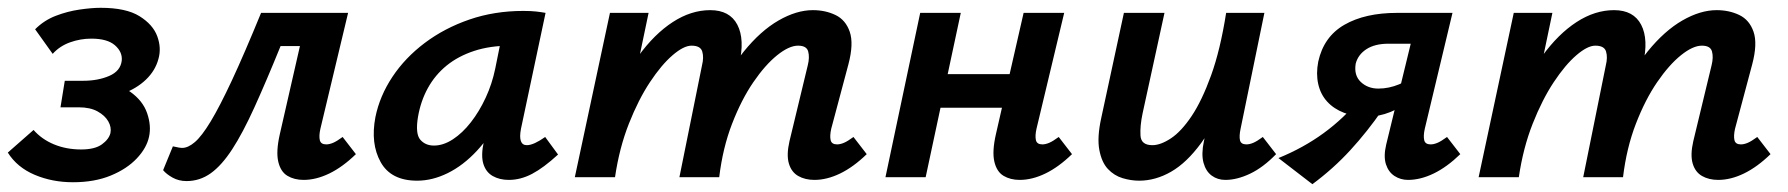

<svg xmlns="http://www.w3.org/2000/svg" viewBox="-33 -454 4582 492"><path d="M154 13Q101 13 56 -6Q11 -25 -13 -63L53 -121Q74 -97 105.5 -84Q137 -71 175 -71Q210 -71 228 -84Q246 -97 250 -113Q253 -128 244.5 -143Q236 -158 217 -168.5Q198 -179 169 -179H122L133 -247H180Q218 -247 247 -259.5Q276 -272 279 -299Q281 -321 261.5 -338Q242 -355 201 -355Q173 -355 146.5 -345.5Q120 -336 102 -316L57 -379Q80 -402 110 -413.5Q140 -425 171 -429.5Q202 -434 225 -434Q290 -434 324.5 -412.5Q359 -391 370 -361Q381 -331 373 -303Q365 -273 341 -250Q317 -227 281.5 -214Q246 -201 204 -201L209 -242Q268 -242 300.5 -219Q333 -196 344 -164Q355 -132 349 -104Q343 -75 317.5 -48Q292 -21 250.5 -4Q209 13 154 13Z M445 10Q425 10 409 1Q393 -8 385 -18L410 -79Q419 -77 424.5 -76Q430 -75 434 -75Q449 -75 466.5 -90Q484 -105 507 -143Q530 -181 561.5 -248.5Q593 -316 636 -421H798L780 -336H686Q649 -245 619 -179Q589 -113 562 -71.5Q535 -30 507 -10Q479 10 445 10ZM745 7Q721 7 703.5 -3.5Q686 -14 680 -40Q674 -66 684 -110L755 -421H859L788 -124Q784 -106 786.5 -95Q789 -84 803 -84Q811 -84 820.5 -88Q830 -92 845 -103L879 -59Q845 -26 811 -9.5Q777 7 745 7Z M1036 9Q969 9 942.5 -38.5Q916 -86 929 -154Q940 -208 972.5 -257Q1005 -306 1055.5 -344Q1106 -382 1170 -404Q1234 -426 1308 -426Q1328 -426 1341 -424.5Q1354 -423 1365 -421L1302 -124Q1294 -82 1317 -82Q1326 -82 1338 -87.5Q1350 -93 1364 -103L1397 -58Q1360 -24 1330.5 -8.5Q1301 7 1271 7Q1247 7 1229.5 -3Q1212 -13 1205.5 -34.5Q1199 -56 1207 -92L1240 -243L1294 -277Q1279 -211 1251.5 -158Q1224 -105 1189 -67.5Q1154 -30 1114.5 -10.5Q1075 9 1036 9ZM1079 -81Q1103 -81 1127.5 -97Q1152 -113 1173.5 -140.5Q1195 -168 1211.5 -203.5Q1228 -239 1236 -278L1256 -377L1311 -334Q1302 -336 1293 -336.5Q1284 -337 1275 -337Q1223 -337 1182 -323.5Q1141 -310 1111.5 -286Q1082 -262 1063.5 -228.5Q1045 -195 1038 -154Q1031 -111 1044 -96Q1057 -81 1079 -81Z M2054 7Q2030 7 2012.5 -3Q1995 -13 1988.5 -35Q1982 -57 1990 -92L2037 -287Q2042 -307 2038 -322Q2034 -337 2012 -337Q1989 -337 1958.5 -312.5Q1928 -288 1897.5 -243.5Q1867 -199 1843 -137Q1819 -75 1810 0H1738Q1760 -108 1795 -188.5Q1830 -269 1873 -322Q1916 -375 1962 -401.5Q2008 -428 2050 -428Q2082 -428 2108 -415.5Q2134 -403 2144.5 -372.5Q2155 -342 2141 -289L2097 -124Q2093 -106 2095.5 -95Q2098 -84 2112 -84Q2120 -84 2129.5 -88Q2139 -92 2154 -103L2188 -59Q2154 -26 2120 -9.5Q2086 7 2054 7ZM1440 0 1530 -421H1629L1541 0ZM1478 0Q1498 -97 1530 -175.5Q1562 -254 1603 -310.5Q1644 -367 1691 -397.5Q1738 -428 1787 -428Q1837 -428 1856.5 -390.5Q1876 -353 1861 -289L1793 0H1708L1766 -287Q1771 -307 1766.5 -322Q1762 -337 1739 -337Q1719 -337 1690.5 -312.5Q1662 -288 1632.5 -243.5Q1603 -199 1578.5 -137Q1554 -75 1543 0Z M2580 7Q2556 7 2538.5 -3.5Q2521 -14 2515 -40Q2509 -66 2519 -110L2590 -421H2694L2623 -124Q2619 -106 2621.5 -95Q2624 -84 2638 -84Q2646 -84 2655.5 -88Q2665 -92 2680 -103L2714 -59Q2680 -26 2646 -9.5Q2612 7 2580 7ZM2236 0 2325 -421H2429L2339 0ZM2321 -178 2339 -264H2609L2590 -178Z M2886 9Q2865 9 2843.5 2.5Q2822 -4 2806 -21Q2790 -38 2784 -70Q2778 -102 2789 -152L2847 -421H2951L2895 -164Q2888 -131 2889.5 -106.5Q2891 -82 2920 -82Q2941 -82 2967.5 -99.5Q2994 -117 3020.5 -156.5Q3047 -196 3070.5 -261Q3094 -326 3109 -421H3168Q3145 -303 3113.5 -220.5Q3082 -138 3045 -87.5Q3008 -37 2968 -14Q2928 9 2886 9ZM3107 7Q3087 7 3072 -4Q3057 -15 3051 -37Q3045 -59 3052 -92L3122 -421H3207L3146 -124Q3142 -105 3144.5 -94.5Q3147 -84 3161 -84Q3169 -84 3178.5 -88Q3188 -92 3203 -103L3237 -59Q3204 -25 3170.5 -9Q3137 7 3107 7Z M3575 7Q3556 7 3540.5 -3Q3525 -13 3518.5 -33Q3512 -53 3519 -83L3582 -342H3525Q3490 -342 3468.5 -328Q3447 -314 3441 -291Q3436 -261 3454 -244Q3472 -227 3499 -227Q3526 -227 3552.5 -238Q3579 -249 3599 -267L3585 -209Q3560 -179 3530 -167Q3500 -155 3470 -155Q3437 -155 3411 -165Q3385 -175 3368 -193.5Q3351 -212 3345 -238.5Q3339 -265 3345 -296Q3359 -360 3412 -390.5Q3465 -421 3547 -421H3689L3618 -124Q3614 -106 3616.5 -95Q3619 -84 3633 -84Q3641 -84 3650.5 -88Q3660 -92 3675 -103L3709 -59Q3675 -26 3641 -9.5Q3607 7 3575 7ZM3330 18 3243 -49Q3307 -75 3359 -113Q3411 -151 3451 -200L3509 -172Q3471 -117 3427.5 -69.5Q3384 -22 3330 18Z M4370 7Q4346 7 4328.5 -3Q4311 -13 4304.5 -35Q4298 -57 4306 -92L4353 -287Q4358 -307 4354 -322Q4350 -337 4328 -337Q4305 -337 4274.5 -312.5Q4244 -288 4213.5 -243.5Q4183 -199 4159 -137Q4135 -75 4126 0H4054Q4076 -108 4111 -188.5Q4146 -269 4189 -322Q4232 -375 4278 -401.5Q4324 -428 4366 -428Q4398 -428 4424 -415.5Q4450 -403 4460.5 -372.5Q4471 -342 4457 -289L4413 -124Q4409 -106 4411.5 -95Q4414 -84 4428 -84Q4436 -84 4445.5 -88Q4455 -92 4470 -103L4504 -59Q4470 -26 4436 -9.5Q4402 7 4370 7ZM3756 0 3846 -421H3945L3857 0ZM3794 0Q3814 -97 3846 -175.5Q3878 -254 3919 -310.5Q3960 -367 4007 -397.5Q4054 -428 4103 -428Q4153 -428 4172.5 -390.5Q4192 -353 4177 -289L4109 0H4024L4082 -287Q4087 -307 4082.5 -322Q4078 -337 4055 -337Q4035 -337 4006.5 -312.5Q3978 -288 3948.5 -243.5Q3919 -199 3894.5 -137Q3870 -75 3859 0Z"/></svg>

Font: Ysabeau Infant
Style: Bold Italic
Weight: 700
Italic angle: -12°
Designer: Christian Thalmann (Catharsis Fonts)
Version: Version 2.001;gftools[0.9.30]; featfreeze: ss01,ss02,lnum